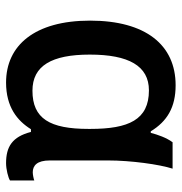

<svg xmlns="http://www.w3.org/2000/svg" viewBox="-3 -586 599 633"><g transform="rotate(90 296.5 -269.5)"><path d="M252 10C333 10 378 -27 406 -72H415C431 -10 464 10 518 10C538 10 566 3 575 -3V-83C570 -81 556 -78 548 -78C526 -78 509 -92 509 -134V-326C509 -402 522 -495 536 -539H449C434 -519 424 -490 418 -467H413C380 -521 334 -549 261 -549C128 -549 48 -450 48 -267C48 -84 130 10 252 10ZM279 -77C197 -77 160 -140 160 -266C160 -394 197 -461 278 -461C375 -461 405 -394 405 -268V-262C405 -134 371 -77 279 -77Z"/></g></svg>

Font: Noto Sans Thai Medium
Style: Regular
Weight: 500
Designer: Monotype Design Team
Foundry: Monotype Imaging Inc.
Version: Version 1.901